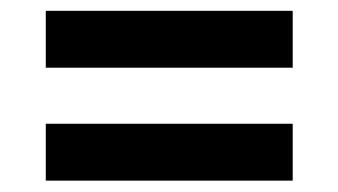

<svg xmlns="http://www.w3.org/2000/svg" viewBox="-20 -432 610 346"><path d="M62.5 -412.5H507.5V-310H62.5ZM62.5 -209H507.5V-106.5H62.5Z"/></svg>

Font: Newsreader 6pt SemiBold
Style: Regular
Weight: 600
Designer: Hugues Gentile
Foundry: Production Type
Version: Version 1.003; ttfautohint (v1.8.3)